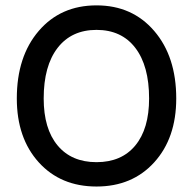

<svg xmlns="http://www.w3.org/2000/svg" viewBox="-20 -680 712 708"><path d="M42 -316.9Q42 -471.7 122.8 -565.9Q203.6 -660.2 335.9 -660.2Q467.8 -660.2 548.8 -565.7Q629.9 -471.2 629.9 -316.9Q629.9 -170.9 548.8 -81.5Q467.8 7.8 335.9 7.8Q203.6 7.8 122.8 -81.5Q42 -170.9 42 -316.9ZM529.8 -316.9Q529.8 -437 479 -503.4Q428.2 -569.8 335.9 -569.8Q243.7 -569.8 192.4 -503.4Q141.1 -437 141.1 -316.9Q141.1 -205.1 192.4 -143.6Q243.7 -82 335.9 -82Q428.2 -82 479 -143.6Q529.8 -205.1 529.8 -316.9Z"/></svg>

Font: Overused Grotesk Medium
Style: Regular
Weight: 500
Version: Version 0.002